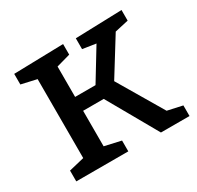

<svg xmlns="http://www.w3.org/2000/svg" viewBox="-121 -674 837 815"><g transform="rotate(-30 297.5 -267.0)"><path d="M386 -288 516 -68 589 -52V0H449L310 -245H209V-71L289 -53V0H34V-53L109 -71V-458L34 -475V-527L277 -533V-481L209 -462V-313H309L401 -464L336 -474V-527L564 -534V-482L497 -467Z"/></g></svg>

Font: Bitter Pro Medium
Style: Regular
Weight: 500
Designer: Sol Matas, and Bitter project Authors
Foundry: Sol Matas
Version: Version 1.010